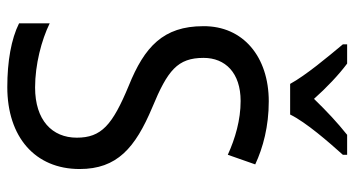

<svg xmlns="http://www.w3.org/2000/svg" viewBox="-248 -736 994 539"><g transform="rotate(90 249.5 -467.0)"><path d="M216 -784H302C324 -829 380 -893 415 -932V-944H359C324 -916 294 -888 258 -851C227 -886 190 -921 159 -944H105V-932C140 -890 192 -828 216 -784ZM455 -193C455 -298 396 -349 282 -397C178 -440 143 -468 143 -541C143 -602 185 -645 264 -645C317 -645 369 -630 415 -609L442 -686C395 -708 335 -724 265 -724C140 -724 53 -652 54 -540C54 -428 112 -375 221 -331C332 -285 367 -254 367 -185C367 -116 318 -68 226 -68C162 -68 93 -86 46 -109V-23C90 -1 153 10 225 10C365 10 455 -68 455 -193Z"/></g></svg>

Font: Noto Sans Arabic SemCond
Style: Regular
Weight: 400
Width: 4
Designer: Monotype Design Team, Nadine Chahine, Nizar Qandah and Khaled Hosny
Foundry: Monotype Imaging Inc.
Version: Version 2.012